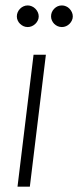

<svg xmlns="http://www.w3.org/2000/svg" viewBox="-20 -704 294 724"><path d="M43.5 0ZM153 -497.5 92.5 0H46L106.5 -497.5ZM126 -642Q126 -634 122.5 -626.8Q119 -619.5 113.2 -614Q107.5 -608.5 100 -605.2Q92.5 -602 84.5 -602Q76 -602 68.8 -605.2Q61.5 -608.5 55.8 -614Q50 -619.5 46.8 -626.8Q43.5 -634 43.5 -642Q43.5 -650.5 46.8 -658Q50 -665.5 55.8 -671.2Q61.5 -677 68.8 -680.2Q76 -683.5 84.5 -683.5Q92.5 -683.5 100 -680.2Q107.5 -677 113.2 -671.2Q119 -665.5 122.5 -658Q126 -650.5 126 -642ZM254.5 -642Q254.5 -634 251 -626.8Q247.5 -619.5 242 -614Q236.5 -608.5 229 -605.2Q221.5 -602 213.5 -602Q205 -602 197.5 -605.2Q190 -608.5 184.5 -614Q179 -619.5 175.8 -626.8Q172.5 -634 172.5 -642Q172.5 -659 184.5 -671.2Q196.5 -683.5 213.5 -683.5Q221.5 -683.5 229 -680.2Q236.5 -677 242 -671.2Q247.5 -665.5 251 -658Q254.5 -650.5 254.5 -642Z"/></svg>

Font: Lato Light
Style: Italic
Weight: 300
Italic angle: -7°
Designer: Lukasz Dziedzic
Foundry: tyPoland Lukasz Dziedzic
Version: Version 2.007; 2014-02-27